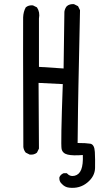

<svg xmlns="http://www.w3.org/2000/svg" viewBox="-20 -784 540 936"><path d="M317.4 130.9Q295.9 128.9 280.3 111.3Q267.6 99.6 269.5 80.1Q275.4 66.4 290 60.5H305.7Q321.3 78.1 343.8 72.8Q366.2 67.4 376 42.5Q385.7 17.6 383.8 -28.3Q335 -24.4 310.1 -30.3Q285.2 -36.1 280.3 -57.6Q275.4 -79.1 286.1 -374L168 -379.9L169.9 -59.6L160.2 -40Q146.5 -28.3 125 -30.3L105.5 -40Q95.7 -51.8 93.8 -67.4Q91.8 -671.9 92.8 -699.2Q93.8 -726.6 105.5 -748Q119.1 -759.8 140.6 -757.8L160.2 -748Q175.8 -724.6 169.9 -693.4V-458L290 -450.2L293.9 -726.6Q295.9 -742.2 305.7 -753.9Q319.3 -765.6 340.8 -763.7L360.4 -753.9L370.1 -734.4Q364.3 -444.3 362.3 -363.3Q360.4 -282.2 358.4 -86.9Q399.4 -86.9 419.9 -83.5Q440.4 -80.1 442.4 -43Q444.3 -5.9 443.4 35.2Q442.4 76.2 405.3 106.4Q368.2 136.7 317.4 130.9Z"/></svg>

Font: JasonHandwriting1
Style: Regular
Weight: 400
Version: Version 1.48.20